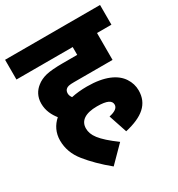

<svg xmlns="http://www.w3.org/2000/svg" viewBox="-186 -744 965 1038"><g transform="rotate(-30 296.5 -225.5)"><path d="M374 40C484.9 14.6 543 -32.7 543 -118.2C543 -145.5 535.2 -171.4 519.5 -195.3C488.3 -243.2 421.9 -275.9 311 -275.9C275.4 -275.9 242.7 -272.5 212.9 -266.1C205.6 -275.9 202.1 -285.6 202.1 -294.9C202.1 -306.2 205.6 -314.9 212.9 -320.8C221.2 -328.1 232.4 -331.1 263.2 -331.1H502.9V-499H592.8V-622.1H0V-499H351.1V-450.2H262.2C215.8 -450.2 181.2 -447.3 157.2 -441.9C133.3 -436 112.3 -426.3 95.2 -412.1C69.8 -392.1 50.8 -361.8 50.8 -318.8C50.8 -273.9 69.8 -238.8 91.8 -210.9C58.6 -181.6 39.1 -142.6 39.1 -95.2C39.1 -45.9 55.7 0 89.4 41.5C122.6 83 166 126.5 220.2 170.9L316.9 73.2C219.7 1.5 192.9 -38.1 192.9 -82C192.9 -128.9 230.5 -155.8 304.2 -155.8C368.2 -155.8 392.1 -141.1 392.1 -116.2C392.1 -96.2 373.5 -82 335.9 -74.2Z"/></g></svg>

Font: Noto Reveo Sans
Style: Regular
Weight: 800
Designer: Monotype Design Team
Foundry: Monotype Imaging Inc.
Version: Version 2.007